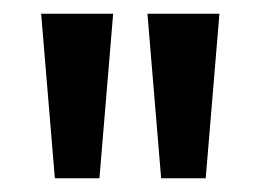

<svg xmlns="http://www.w3.org/2000/svg" viewBox="-20 -720 380 280"><path d="M60 -460 40 -700H145L125 -460ZM215 -460 195 -700H300L280 -460Z"/></svg>

Font: Scada
Style: Regular
Weight: 400
Designer: Jovanny Lemonad
Foundry: Jovanny Lemonad
Version: Version 4.100;PS 004.100;hotconv 1.0.88;makeotf.lib2.5.64775